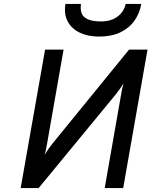

<svg xmlns="http://www.w3.org/2000/svg" viewBox="-20 -951 766 971"><path d="M84.5 0 208 -700H301.5L217.5 -221Q216 -211 212.8 -195Q209.5 -179 205 -167Q214.5 -182.5 225.2 -198Q236 -213.5 243.5 -222.5L632.5 -700H726L603 0H509.5L592.5 -473.5Q595 -489.5 598.2 -504Q601.5 -518.5 605 -529Q596.5 -515.5 584.8 -499.2Q573 -483 564.5 -472.5L175.5 0ZM480 -766Q425.5 -766 384.2 -785.5Q343 -805 322.8 -841.8Q302.5 -878.5 311 -931H389.5Q383 -882.5 409 -862.5Q435 -842.5 489.5 -842.5Q542.5 -842.5 575.5 -868Q608.5 -893.5 615.5 -931H694.5Q686 -883 659.5 -845.8Q633 -808.5 588.2 -787.2Q543.5 -766 480 -766Z"/></svg>

Font: Overpass Medium
Style: Italic
Weight: 500
Italic angle: -10°
Designer: Delve Withrington, Dave Bailey, Thomas Jockin
Foundry: Delve Fonts LLC
Version: Version 4.000